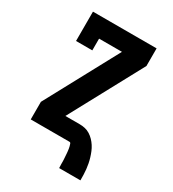

<svg xmlns="http://www.w3.org/2000/svg" viewBox="-212 -852 1024 1134"><g transform="rotate(30 300.0 -285.0)"><path d="M372 165Q372 158 371.5 150.5Q371 143 371 136Q371 129 371 122Q371 115 370.5 107.5Q370 100 369.5 93Q369 86 368.5 79Q368 72 367.5 64.5Q367 57 366 50Q365 43 364 36Q363 29 361 22Q359 15 356.5 7.5Q354 0 347 0H83V-120L350 -615H194V-535H83V-735H517V-615L250 -120H347Q366 -120 384 -116Q402 -112 418 -102Q434 -92 447 -78.5Q460 -65 470 -49.5Q480 -34 487 -17Q494 0 499.5 18Q505 36 508.5 54Q512 72 514 90.5Q516 109 516.5 127.5Q517 146 517 165Z"/></g></svg>

Font: Iosevka Slab Heavy Extended
Style: Regular
Weight: 900
Width: 7
Monospace: yes
Designer: Belleve Invis
Foundry: Belleve Invis
Version: Version 11.1.0; ttfautohint (v1.8.3)